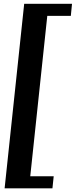

<svg xmlns="http://www.w3.org/2000/svg" viewBox="-20 -830 408 1035"><path d="M4.9 185.1H262.7L269.5 120.1H143.1L234.9 -744.6H361.8L368.2 -809.6H110.4Z"/></svg>

Font: Oswald
Style: Heavy
Weight: 800
Designer: Vernon Adams
Foundry: Vernon Adams
Version: 3.0; ttfautohint (v0.95.6-bc232) -l 8 -r 50 -G 200 -x 0 -w "